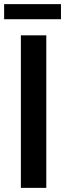

<svg xmlns="http://www.w3.org/2000/svg" viewBox="-32 -909 315 929"><path d="M69 -738H192V0H69ZM-12 -889H263V-816H-12Z"/></svg>

Font: Exo SemiBold
Style: Regular
Weight: 600
Designer: Natanael Gama
Foundry: Natanael Gama
Version: Version 1.500